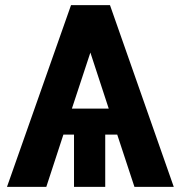

<svg xmlns="http://www.w3.org/2000/svg" viewBox="-20 -731 701 751"><path d="M438.5 -204.6H391.6V0H269.5V-204.6H228L161.1 0H7.3L257.8 -710.9H410.2L659.7 0H505.9ZM261.2 -306.2H405.3L333.5 -525.4Z"/></svg>

Font: RobotoInd
Style: Bold
Weight: 700
Designer: Google
Version: Version 2.001150; 2014